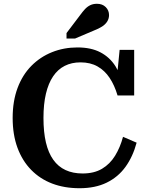

<svg xmlns="http://www.w3.org/2000/svg" viewBox="-20 -979 785 1016"><path d="M406 -649Q359 -649 322.5 -630.5Q286 -612 261 -575Q236 -538 223 -483Q210 -428 210 -355Q210 -280 223 -225Q236 -170 262 -133.5Q288 -97 327 -79Q366 -61 417 -61Q478 -61 520 -86Q562 -111 589 -155Q616 -199 631 -255L703 -224Q683 -150 644 -96Q605 -42 544.5 -12.5Q484 17 401 17Q321 17 256.5 -7.5Q192 -32 145 -80Q98 -128 72.5 -197Q47 -266 47 -355Q47 -444 73 -513.5Q99 -583 146 -630.5Q193 -678 255.5 -703Q318 -728 390 -728Q462 -728 511.5 -702Q561 -676 591 -628.5Q621 -581 634 -514L596 -543L613 -715H690V-474H602Q586 -528 560 -567Q534 -606 496 -627.5Q458 -649 406 -649ZM404 -899 332 -804V-775H377L476 -817Q502 -827 520 -838.5Q538 -850 547.5 -865.5Q557 -881 557 -899Q557 -924 539.5 -941.5Q522 -959 493 -959Q473 -959 457.5 -951.5Q442 -944 429.5 -930.5Q417 -917 404 -899Z"/></svg>

Font: Roboto Serif 20pt SemiBold
Style: Regular
Weight: 600
Version: Version 1.008